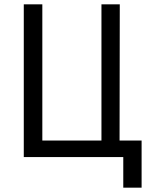

<svg xmlns="http://www.w3.org/2000/svg" viewBox="-20 -720 670 880"><path d="M89 0H545V140H629V-76H528L529 -700H445V-76H174V-700H89Z"/></svg>

Font: Finlandica
Style: Regular
Weight: 400
Designer: Niklas Ekholm, Juho Hiilivirta, Jaakko Suomalainen
Foundry: Helsinki Type Studio
Version: Version 2.000;Glyphs 3.2 (3202)